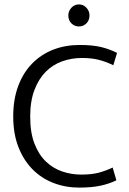

<svg xmlns="http://www.w3.org/2000/svg" viewBox="-20 -842 584 871"><path d="M348 -50Q397 -50 429.5 -59Q462 -68 491 -82L508 -24Q475 -8 435.5 0.5Q396 9 339 9Q277 9 222.5 -12Q168 -33 127.5 -74Q87 -115 63.5 -175Q40 -235 40 -314Q40 -391 62.5 -451.5Q85 -512 125.5 -553.5Q166 -595 221 -616.5Q276 -638 341 -638Q400 -638 439 -628.5Q478 -619 511 -602L494 -546Q459 -563 426.5 -571Q394 -579 352 -579Q305 -579 262.5 -564Q220 -549 188 -517Q156 -485 136.5 -434.5Q117 -384 117 -313Q117 -240 136.5 -190Q156 -140 188.5 -109Q221 -78 262.5 -64Q304 -50 348 -50ZM290 -772Q290 -792 304 -807Q318 -822 338 -822Q358 -822 372 -807Q386 -792 386 -772Q386 -750 372 -736Q358 -722 338 -722Q318 -722 304 -736Q290 -750 290 -772Z"/></svg>

Font: Mukta Light
Style: Regular
Weight: 300
Designer: Girish Dalvi and Yashodeep Gholap
Foundry: Ek Type
Version: Version 2.538;PS 1.002;hotconv 16.6.51;makeotf.lib2.5.65220;